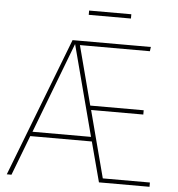

<svg xmlns="http://www.w3.org/2000/svg" viewBox="-56 -885 868 938"><g transform="rotate(5 377.5 -416.0)"><path d="M550 -832V-811H343V-832ZM481 -21H712V0H464L412 -196H110L35 0H12L275 -681H659L656 -660H313L389 -370H651V-349H395ZM119 -218H406L289 -663Z"/></g></svg>

Font: FiraGO Thin
Style: Regular
Weight: 100
Designer: bBox Type
Foundry: bBox Type GmbH
Version: Version 1.001;PS 001.001;hotconv 1.0.88;makeotf.lib2.5.64775